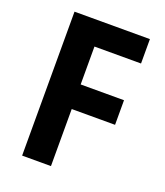

<svg xmlns="http://www.w3.org/2000/svg" viewBox="-132 -805 771 895"><g transform="rotate(20 253.0 -357.0)"><path d="M226 0H83V-714H457V-593H226V-405H441V-283H226Z"/></g></svg>

Font: Noto Sans Tamil SemiCondensed
Style: Bold
Weight: 700
Width: 4
Designer: Jelle Bosma - Monotype Design Team
Foundry: Monotype Imaging Inc.
Version: Version 2.004; ttfautohint (v1.8.4.7-5d5b)